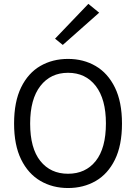

<svg xmlns="http://www.w3.org/2000/svg" viewBox="-20 -936 686 968"><path d="M323 12Q245 12 183.5 -24Q122 -60 86.5 -132.2Q51 -204.5 51 -313Q51 -423 86.5 -495.5Q122 -568 183.5 -603.5Q245 -639 323 -639Q401 -639 462.5 -603Q524 -567 559.5 -494.5Q595 -422 595 -313Q595 -203.5 559.5 -131.2Q524 -59 462.5 -23.5Q401 12 323 12ZM323 -60Q411.5 -60 462.8 -124.5Q514 -189 514 -314Q514 -436 462.8 -502.5Q411.5 -569 323 -569Q235 -569 183.5 -502.5Q132 -436 132 -313Q132 -188.5 183.5 -124.2Q235 -60 323 -60ZM296.5 -709.5 257.5 -741 425.5 -916.5 480 -872Z"/></svg>

Font: Karla ExtraLight
Style: Regular
Weight: 400
Version: Version 2.001